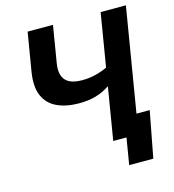

<svg xmlns="http://www.w3.org/2000/svg" viewBox="-126 -833 988 1093"><g transform="rotate(-15 367.5 -286.0)"><path d="M317.4 -257.3Q241.2 -257.3 187.3 -282.2Q133.3 -307.1 109.6 -360.8Q85.9 -414.6 100.1 -501.5L137.7 -727.5H287.1L251.5 -512.2Q240.2 -446.8 268.3 -413.3Q296.4 -379.9 367.2 -379.9Q409.2 -379.9 446.8 -389.4Q484.4 -398.9 516.1 -414.1L567.9 -727.5H716.8L596.2 0H447.3L498.5 -309.1Q457 -281.2 413.1 -269.3Q369.1 -257.3 317.4 -257.3ZM499.5 156.2 525.4 0H483.4L502.4 -116.2H693.4L641.6 156.2Z"/></g></svg>

Font: Inter
Style: Bold Italic
Weight: 700
Italic angle: -9.39999°
Designer: Rasmus Andersson
Foundry: rsms
Version: Version 4.001;git-9221beed3